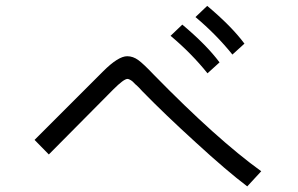

<svg xmlns="http://www.w3.org/2000/svg" viewBox="-20 -790 1040 670"><path d="M100.6 -301.8Q160.2 -361.3 339.8 -541Q392.6 -593.8 423.8 -593.8Q444.3 -593.8 462.9 -580.1Q480.5 -567.4 517.6 -528.3Q737.3 -303.7 891.6 -192.4Q875 -174.8 842.8 -139.6Q771.5 -193.4 663.1 -293Q554.7 -391.6 476.6 -471.7Q472.7 -475.6 464.8 -484.4Q456.1 -493.2 452.1 -496.1Q448.2 -500 442.4 -505.9Q436.5 -510.7 431.6 -512.7Q427.7 -514.6 424.8 -514.6Q412.1 -514.6 375 -477.5Q299.8 -402.3 150.4 -251Q137.7 -263.7 100.6 -301.8ZM662.1 -730.5Q672.9 -740.2 703.1 -769.5Q788.1 -698.2 833 -637.7Q819.3 -625 791 -599.6Q734.4 -669.9 662.1 -730.5ZM575.2 -665Q585 -674.8 616.2 -704.1Q701.2 -632.8 746.1 -572.3Q732.4 -559.6 704.1 -534.2Q647.5 -604.5 575.2 -665Z"/></svg>

Font: Gothic A1
Style: Regular
Weight: 400
Designer: HanYang I&C Co.,Ltd.
Version: Version 2.50